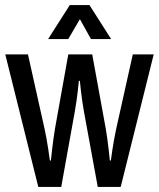

<svg xmlns="http://www.w3.org/2000/svg" viewBox="-20 -742 632 762"><path d="M421 -587 335 -722H257L171 -587H251L297 -666L341 -587ZM459 0 590 -526H507L441 -230C428 -170 420 -105 420 -105H416C416 -105 409 -177 400 -230L346 -526H251L198 -230C189 -176 182 -105 182 -105H178C178 -105 167 -187 157 -230L91 -526H1L132 0H223L277 -300C287 -355 293 -421 293 -421H297C297 -421 303 -354 313 -300L368 0Z"/></svg>

Font: Archivo Narrow
Style: Regular
Weight: 400
Designer: Hector Gatti
Foundry: Omnibus-Type
Version: Version 1.003;PS 001.003;hotconv 1.0.70;makeotf.lib2.5.58329